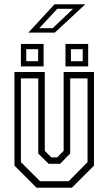

<svg xmlns="http://www.w3.org/2000/svg" viewBox="-20 -876 506 896"><path d="M150.5 0 47.5 -103V-540H189V-172L219.5 -141.5H246.5L277 -172V-540H418.5V-103L315.5 0ZM167 -30.5H301L388.5 -119.5V-510H307.5V-159.5L260.5 -111.5H207L158.5 -159.5V-510H77.5V-119.5ZM285.5 -566V-671H391.5V-566ZM77.5 -566V-671H183.5V-566ZM102.5 -590.5H158V-646.5H102.5ZM311 -590.5H366V-646.5H311ZM112.5 -724 234.5 -856H378L236 -724ZM163.5 -744.5H226L321 -835H247.5Z"/></svg>

Font: Tourney Condensed Light
Style: Regular
Weight: 300
Width: 3
Designer: Tyler Finck
Foundry: Etcetera Type Co
Version: Version 1.010; ttfautohint (v1.8.3)